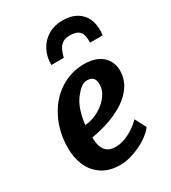

<svg xmlns="http://www.w3.org/2000/svg" viewBox="-201 -930 927 1040"><g transform="rotate(-30 262.5 -409.5)"><path d="M241 8Q171.5 8 127 -22.5Q81 -53.5 59.8 -103.8Q38.5 -154 39 -213.5Q39 -311 79.5 -392.5Q119 -473 188 -518.5Q257 -564 342.5 -564Q392.5 -564 426 -547Q459.5 -530 476.5 -501.5Q493.5 -473 493.5 -439Q493.5 -387 468 -346.5Q442.5 -306 398.5 -276.2Q354.5 -246.5 298.8 -226.8Q243 -207 182.5 -197Q182.5 -193 182.5 -189.2Q182.5 -185.5 182.5 -182Q184.5 -140 204.2 -114.8Q224 -89.5 269 -89.5Q295.5 -89.5 324.8 -100.2Q354 -111 381.2 -129Q408.5 -147 429 -168.5L465 -99Q450.5 -79 425.2 -59.8Q400 -40.5 368.5 -25.2Q337 -10 304 -1Q271 8 241 8ZM183 -274.5Q212.5 -276 243.5 -288.5Q274.5 -301 301 -322Q327.5 -343 343.8 -369.8Q360 -396.5 360 -426Q360 -455 348.2 -467.2Q336.5 -479.5 312 -479.5Q292 -479.5 275.2 -467.5Q258.5 -455.5 242 -435Q213.5 -401.5 199.8 -356.5Q186 -311.5 183 -274.5ZM358 -827Q413 -827 448.8 -804.2Q484.5 -781.5 499.5 -741.5Q514.5 -701.5 507.5 -648H428Q430.5 -696.5 412.8 -716.8Q395 -737 352.5 -737Q324 -737 306.8 -725.5Q289.5 -714 279.8 -694Q270 -674 264 -648H186Q186 -700.5 207.8 -740.8Q229.5 -781 268.2 -804Q307 -827 358 -827Z"/></g></svg>

Font: Merriweather Sans SemiBold
Style: Italic
Weight: 600
Italic angle: -7.5°
Designer: Eben Sorkin
Foundry: Eben Sorkin
Version: Version 2.001